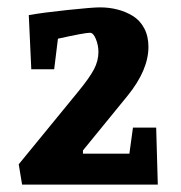

<svg xmlns="http://www.w3.org/2000/svg" viewBox="-20 -501 491 521"><path d="M40 0 30.8 -55.2 191.9 -252Q222.7 -289.6 234.9 -312.7Q247.1 -335.9 247.1 -359.9Q247.1 -377.9 240.2 -395Q233.4 -412.1 224.1 -412.1Q210 -412.1 137.2 -396L127 -313H64.9L58.1 -460Q96.2 -466.8 163.6 -473.9Q231 -481 251 -481Q275.9 -481 298.3 -475.3Q320.8 -469.7 340.3 -457.8Q359.9 -445.8 371.3 -424.3Q382.8 -402.8 382.8 -374Q382.8 -311 326.2 -241.2L205.1 -92.8V-84H331.1L340.8 -154.8H403.8L408.2 0Z"/></svg>

Font: Grenze SemiBold
Style: Regular
Weight: 600
Designer: Renata Polastri
Foundry: Omnibus-Type
Version: Version 1.002;PS 001.002;hotconv 1.0.88;makeotf.lib2.5.64775